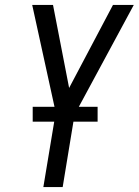

<svg xmlns="http://www.w3.org/2000/svg" viewBox="-20 -755 560 775"><path d="M155 0 205 -301 110 -735H194L259 -400L436 -735H520L281 -292L233 0ZM374 -264H112V-324H374Z"/></svg>

Font: Iosevka Fixed
Style: Italic
Weight: 400
Italic angle: -9°
Monospace: yes
Designer: Belleve Invis
Foundry: Belleve Invis
Version: Version 33.2.4